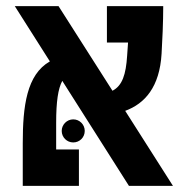

<svg xmlns="http://www.w3.org/2000/svg" viewBox="-20 -606 626 626"><path d="M400.4 0H543.9L388.2 -244.6C452.6 -268.1 500.5 -322.8 506.8 -430.7C509.3 -471.7 512.2 -534.2 512.2 -585.9H328.6V-467.3H397.5C396.5 -452.6 395.5 -438.5 394.5 -424.3C390.6 -363.3 378.9 -326.7 346.7 -310.1L170.9 -585.9H28.3L142.6 -405.8C66.9 -362.8 54.2 -259.8 54.2 -139.2V0H237.3V-118.7H163.1V-205.6C163.1 -274.9 169.4 -316.9 183.1 -342.3ZM218.8 -141.6C239.7 -141.6 256.3 -158.2 256.3 -179.2C256.3 -199.7 239.7 -216.8 218.8 -216.8C198.2 -216.8 181.2 -199.7 181.2 -179.2C181.2 -158.2 198.2 -141.6 218.8 -141.6Z"/></svg>

Font: Cascadia Code PL SemiBold
Style: Regular
Weight: 600
Monospace: yes
Designer: Aaron Bell
Foundry: Saja Typeworks
Version: Version 2404.023